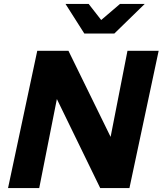

<svg xmlns="http://www.w3.org/2000/svg" viewBox="-20 -959 829 979"><path d="M21 0 170 -700H329L544 -261L630 -700H789L640 0H491L270 -454L180 0ZM410 -788 314 -939H432L496 -857L592 -939H718L563 -788Z"/></svg>

Font: Red Hat Text VF
Style: Italic
Weight: 400
Italic angle: -12°
Designer: Pentagram, MCKL
Foundry: Pentagram, MCKL
Version: Version 1.023